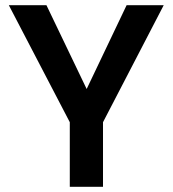

<svg xmlns="http://www.w3.org/2000/svg" viewBox="-20 -720 665 740"><path d="M249 0V-249L14 -700H159L314 -377L468 -700H611L377 -249V0Z"/></svg>

Font: DeepMind Sans
Style: Bold
Weight: 700
Designer: Jonny Pinhorn / Modifications: Colophon Foundry
Foundry: Colophon Foundry
Version: Version 1.002; ttfautohint (v1.8.2)